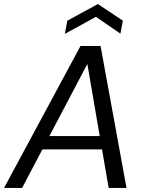

<svg xmlns="http://www.w3.org/2000/svg" viewBox="-40 -927 712 947"><path d="M-20 0 357 -700H456L584 0H496L391 -610H390L69 0ZM115 -190 150 -256H498L509 -190ZM280 -760 292 -825 443 -907 566 -825 554 -761 433 -844Z"/></svg>

Font: DM Sans 28pt
Style: Italic
Weight: 400
Italic angle: -10°
Version: Version 4.004;gftools[0.9.30]